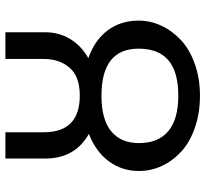

<svg xmlns="http://www.w3.org/2000/svg" viewBox="-44 -684 741 692"><g transform="rotate(-90 326.0 -338.5)"><path d="M461.9 -390.1Q527.3 -367.2 562.3 -320.1Q597.2 -272.9 597.2 -209Q597.2 -166.5 578.9 -127Q560.5 -87.4 526.9 -56.2Q493.2 -24.9 440.9 -6.3Q388.7 12.2 326.2 12.2Q263.7 12.2 211.7 -5.9Q159.7 -23.9 126 -54.4Q92.3 -85 73.7 -124.5Q55.2 -164.1 55.2 -208Q55.2 -269 90.1 -316.2Q125 -363.3 189 -388.2Q100.1 -438 100.1 -545.9V-689H194.8V-550.8Q194.8 -420.9 327.1 -420.9Q396 -420.9 427.5 -457.8Q459 -494.6 459 -550.8V-689H555.2V-545.9Q555.2 -496.1 531.2 -456.1Q507.3 -416 461.9 -390.1ZM326.2 -65.9Q412.6 -65.9 454.3 -101.6Q496.1 -137.2 496.1 -209Q496.1 -342.8 326.2 -342.8Q241.2 -342.8 198.5 -307.9Q155.8 -272.9 155.8 -208Q155.8 -137.7 199 -101.8Q242.2 -65.9 326.2 -65.9Z"/></g></svg>

Font: FiraGO
Style: Regular
Weight: 400
Designer: bBox Type
Foundry: bBox Type GmbH
Version: Version 1.001;PS 001.001;hotconv 1.0.88;makeotf.lib2.5.64775